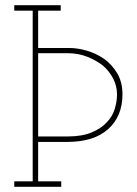

<svg xmlns="http://www.w3.org/2000/svg" viewBox="-20 -720 527 740"><path d="M216 0V-21H127V-173H239Q342 -173 397 -222.5Q452 -272 452 -356Q452 -404 431.5 -438Q411 -472 380 -494Q349 -515 313.5 -525Q278 -535 249 -535H127V-679H214V-700H35V-679H106V-21H35V0ZM127 -515H240Q281 -515 315.5 -501.5Q350 -488 377 -467Q402 -445 416.5 -416.5Q431 -388 431 -356Q431 -330 422.5 -301Q414 -272 392 -249Q370 -225 333 -209.5Q296 -194 239 -194H127Z"/></svg>

Font: Josefin Slab ExtraLight
Style: Regular
Weight: 250
Designer: Santiago Orozco
Foundry: Typemade
Version: Version 2.000